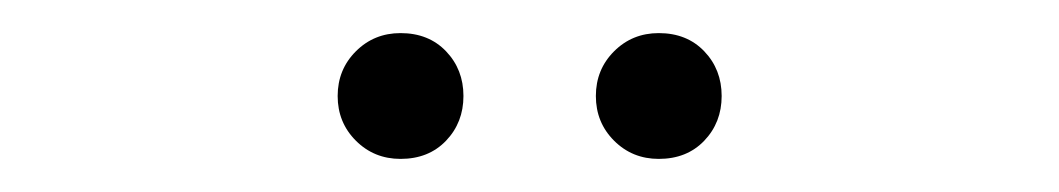

<svg xmlns="http://www.w3.org/2000/svg" viewBox="-20 -699 640 116"><path d="M222 -603Q206 -603 195 -614Q184 -625 184 -641Q184 -657 195 -668Q206 -679 222 -679Q239 -679 249.5 -668Q260 -657 260 -641Q260 -625 249.5 -614Q239 -603 222 -603ZM378 -603Q362 -603 351 -614Q340 -625 340 -641Q340 -657 351 -668Q362 -679 378 -679Q395 -679 405.5 -668Q416 -657 416 -641Q416 -625 405.5 -614Q395 -603 378 -603Z"/></svg>

Font: Red Hat Display VF
Style: Regular
Weight: 300
Designer: Pentagram, MCKL
Foundry: Pentagram, MCKL
Version: Version 1.023